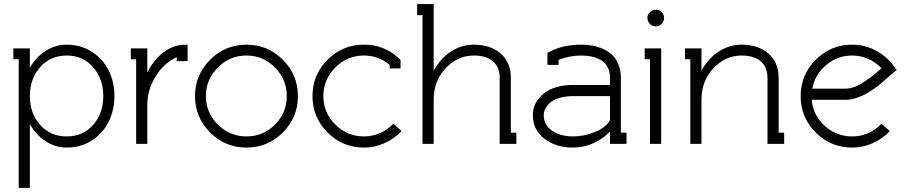

<svg xmlns="http://www.w3.org/2000/svg" viewBox="-20 -699 4409 933"><path d="M70.8 -411.1H44.9V-463.9H125V-371.1H126Q154.8 -421.9 202.1 -451.9Q249.5 -481.9 304.2 -481.9Q371.6 -481.9 425 -448.2Q478.5 -414.6 507.3 -357.7Q536.1 -300.8 536.1 -231.9Q536.1 -163.1 507.3 -106.2Q478.5 -49.3 425 -15.6Q371.6 18.1 304.2 18.1Q249.5 18.1 202.4 -12.5Q155.3 -43 126 -94.2H125V213.9H70.8ZM125 -231.9Q125 -148.4 175 -92.3Q225.1 -36.1 304.2 -36.1Q383.3 -36.1 432.6 -92Q481.9 -147.9 481.9 -231.9Q481.9 -315.9 432.4 -372.6Q382.8 -429.2 304.2 -429.2Q225.1 -429.2 175 -372.6Q125 -315.9 125 -231.9Z M641.6 -411.1H615.7V-463.9H695.8V-348.1H696.8Q727.1 -409.2 775.6 -445.6Q824.2 -481.9 880.9 -481.9H891.6V-401.9H838.9V-420.9Q805.7 -406.7 774.2 -376.5Q742.7 -346.2 719.2 -295.7Q695.8 -245.1 695.8 -188V0H641.6Z M980.5 -231.9Q980.5 -151.4 1038.6 -93.8Q1096.7 -36.1 1177.7 -36.1Q1258.8 -36.1 1316.2 -93.5Q1373.5 -150.9 1373.5 -231.9Q1373.5 -313 1315.9 -371.1Q1258.3 -429.2 1177.7 -429.2Q1096.7 -429.2 1038.6 -371.1Q980.5 -313 980.5 -231.9ZM1001 -408.7Q1074.2 -481.9 1177.7 -481.9Q1281.2 -481.9 1354.5 -408.7Q1427.7 -335.4 1427.7 -231.9Q1427.7 -128.4 1354.5 -55.2Q1281.2 18.1 1177.7 18.1Q1074.2 18.1 1001 -55.2Q927.7 -128.4 927.7 -231.9Q927.7 -335.4 1001 -408.7Z M1748.5 18.1Q1645 18.1 1571.8 -55.2Q1498.5 -128.4 1498.5 -231.9Q1498.5 -335.4 1571.8 -408.7Q1645 -481.9 1748.5 -481.9Q1845.2 -481.9 1914.6 -418.9L1926.3 -408.2V-366.2H1873.5V-383.8Q1818.4 -429.2 1748.5 -429.2Q1667.5 -429.2 1609.4 -371.1Q1551.3 -313 1551.3 -231.9Q1551.3 -151.4 1609.4 -93.8Q1667.5 -36.1 1748.5 -36.1Q1790 -36.1 1826.9 -52.5Q1863.8 -68.8 1891.6 -98.1L1931.6 -62Q1896.5 -24.9 1848.6 -3.4Q1800.8 18.1 1748.5 18.1Z M2489.3 0H2408.2V-320.8Q2408.2 -373.5 2375 -401.4Q2341.8 -429.2 2283.2 -429.2Q2203.6 -429.2 2145.5 -367.4Q2087.4 -305.7 2087.4 -213.9V0H2033.2V-625H2007.3V-679.2H2087.4V-356.9H2088.4Q2119.6 -414.6 2170.9 -448.2Q2222.2 -481.9 2283.2 -481.9Q2363.8 -481.9 2413.1 -438.7Q2462.4 -395.5 2462.4 -320.8V-54.2H2489.3Z M3024.4 0H2944.3V-60.1Q2911.1 -24.4 2863.8 -3.2Q2816.4 18.1 2765.1 18.1Q2680.2 18.1 2624.8 -25.4Q2569.3 -68.8 2569.3 -139.2Q2569.3 -200.7 2621.3 -243.4Q2673.3 -286.1 2765.1 -286.1H2944.3V-320.8Q2944.3 -352.1 2931.9 -374.5Q2919.4 -397 2898.2 -408.2Q2877 -419.4 2854.2 -424.3Q2831.5 -429.2 2805.2 -429.2Q2747.1 -429.2 2694.3 -408.2V-383.8H2640.1V-441.9L2654.3 -449.2Q2716.8 -481.9 2805.2 -481.9Q2832.5 -481.9 2858.2 -477.5Q2883.8 -473.1 2909.7 -461.7Q2935.5 -450.2 2954.3 -432.6Q2973.1 -415 2985.1 -386.2Q2997.1 -357.4 2997.1 -320.8V-54.2H3024.4ZM2765.1 -231.9Q2728 -231.9 2699.2 -223.4Q2670.4 -214.8 2654.3 -200.9Q2638.2 -187 2630.1 -171.4Q2622.1 -155.8 2622.1 -139.2Q2622.1 -92.8 2661.9 -64.5Q2701.7 -36.1 2765.1 -36.1Q2817.9 -36.1 2870.8 -57.4Q2923.8 -78.6 2944.3 -115.2V-231.9Z M3138.2 -640.1Q3150.4 -651.9 3167 -651.9Q3183.6 -651.9 3195.3 -640.1Q3207 -628.4 3207 -611.8Q3207 -595.2 3195.3 -583Q3183.6 -570.8 3167 -570.8Q3150.4 -570.8 3138.2 -583Q3126 -595.2 3126 -611.8Q3126 -628.4 3138.2 -640.1ZM3138.7 -411.1H3112.8V-463.9H3192.9V0H3138.7Z M3790.5 0H3709.5V-320.8Q3709.5 -373.5 3676.3 -401.4Q3643.1 -429.2 3584.5 -429.2Q3504.9 -429.2 3446.8 -367.4Q3388.7 -305.7 3388.7 -213.9V0H3334.5V-411.1H3308.6V-463.9H3388.7V-356.9H3389.6Q3420.9 -414.6 3472.2 -448.2Q3523.4 -481.9 3584.5 -481.9Q3665 -481.9 3714.4 -438.7Q3763.7 -395.5 3763.7 -320.8V-54.2H3790.5Z M4088.4 -268.1Q4109.9 -268.1 4134.3 -277.3Q4158.7 -286.6 4183.8 -304.2Q4209 -321.8 4225.6 -335Q4242.2 -348.1 4263.7 -367.2Q4235.8 -396.5 4199 -412.8Q4162.1 -429.2 4120.6 -429.2Q4049.8 -429.2 3994.9 -383.1Q3939.9 -336.9 3927.2 -268.1ZM3924.3 -213.9Q3931.2 -138.7 3987.5 -87.4Q4043.9 -36.1 4120.6 -36.1Q4205.1 -36.1 4263.7 -98.1L4303.7 -62Q4268.6 -24.4 4220.9 -3.2Q4173.3 18.1 4120.6 18.1Q4017.1 18.1 3943.8 -55.2Q3870.6 -128.4 3870.6 -231.9Q3870.6 -335.4 3943.8 -408.7Q4017.1 -481.9 4120.6 -481.9Q4181.6 -481.9 4234.4 -454.3Q4287.1 -426.8 4322.3 -378.9L4337.4 -358.9L4317.4 -342.8Q4312.5 -338.9 4292.7 -321.3Q4272.9 -303.7 4260 -292.7Q4247.1 -281.7 4223.4 -265.1Q4199.7 -248.5 4180.4 -238.8Q4161.1 -229 4136.2 -221.4Q4111.3 -213.9 4088.4 -213.9Z"/></svg>

Font: Rawengulk
Style: Demibold
Weight: 600
Version: Version 0.92